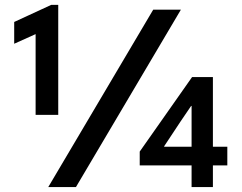

<svg xmlns="http://www.w3.org/2000/svg" viewBox="-20 -759 981 779"><path d="M124.5 -620.6 37.6 -581.5V-669.9L188 -739.3H216.3V-293H124.5ZM601.6 -719.7H713.9L288.1 0H175.8ZM757.3 -87.9H546.9V-144L759.3 -446.3H843.8V-163.6H902.3V-87.9H843.8V0H757.3ZM757.3 -163.6V-329.1H755.4L713.9 -268.1L646 -165.5V-163.6Z"/></svg>

Font: Reddit Sans SemiBold
Style: Regular
Weight: 600
Designer: Stephen Hutchings
Foundry: Reddit
Version: Version 1.013